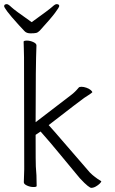

<svg xmlns="http://www.w3.org/2000/svg" viewBox="-33 -898 553 927"><path d="M0 -878Q7 -878 22 -863.5Q37 -849 120 -791Q205 -852 219 -865Q233 -878 240 -878Q253 -878 253 -869Q253 -863 232.5 -835.5Q212 -808 159 -750Q150 -741 141.5 -739Q133 -737 114 -737Q95 -737 85 -748Q75 -759 58 -777Q18 -821 2.5 -842Q-13 -863 -13 -868Q-13 -878 0 -878ZM456 -23Q456 -19 448.5 -11.5Q441 -4 429.5 2.5Q418 9 407 9Q403 9 390 -1Q377 -11 352 -38Q315 -82 260 -149Q205 -216 163 -263L139 -247V-244Q139 -103 140 -94Q144 -56 144 0Q144 5 128.5 5Q113 5 97.5 -2Q82 -9 82 -18L84 -81L83 -621Q83 -642 82 -664.5Q81 -687 81 -697Q82 -702 97 -702Q112 -702 127.5 -695Q143 -688 143 -679Q139 -583 139 -318V-308L310 -439Q329 -453 347 -475Q350 -479 360.5 -479Q371 -479 384 -474.5Q397 -470 404.5 -463.5Q412 -457 413 -453Q407 -446 373 -425Q357 -414 202 -294Q232 -261 266 -221Q300 -181 401 -65Q424 -42 453 -25Q456 -23 456 -23Z"/></svg>

Font: Moon Stars Kai HW Light
Style: Regular
Weight: 300
Designer: GuiWonder
Version: Version 1.101